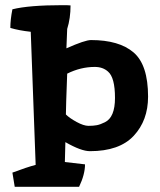

<svg xmlns="http://www.w3.org/2000/svg" viewBox="-20 -723 619 743"><path d="M233 -173 231 -96 309 -87Q309 -48 286 0H37L28 -55Q84 -76 118 -85L99 -600Q53 -605 20 -615Q20 -647 28 -687Q92 -703 222 -703Q245 -703 253 -702Q253 -652 240 -611L237 -536Q309 -568 332 -568Q441 -568 497 -520Q553 -472 553 -349Q553 -257 497.5 -197.5Q442 -138 328 -138Q294 -138 233 -173ZM386 -250Q425 -269 425 -344Q425 -423 398 -446Q378 -464 347 -464Q292 -464 240 -438Q235 -306 235 -280Q249 -266 276.5 -251Q304 -236 322.5 -236Q341 -236 354.5 -238.5Q368 -241 386 -250Z"/></svg>

Font: Inika
Style: Bold
Weight: 700
Version: Version 1.001